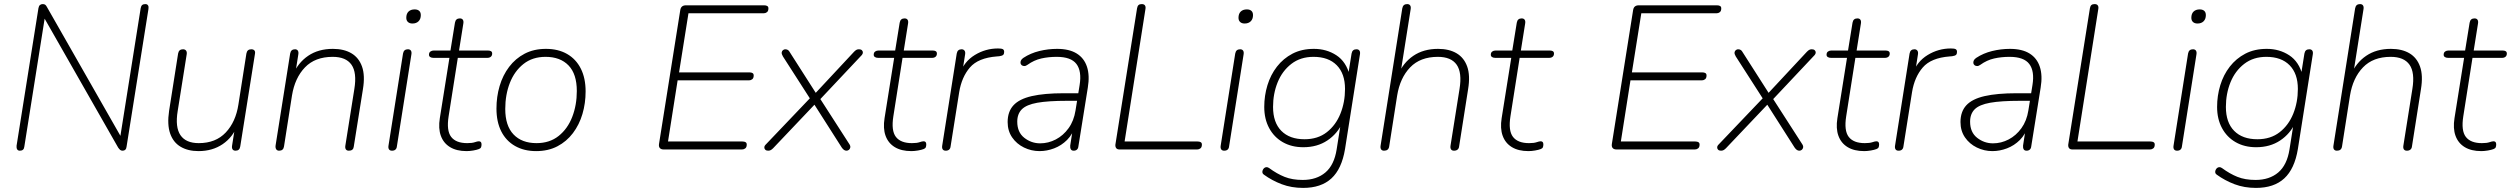

<svg xmlns="http://www.w3.org/2000/svg" viewBox="-20 -731 12280 939"><path d="M77 6Q68 6 64 -0.5Q60 -7 61 -18L168 -691Q170 -702 175.5 -706.5Q181 -711 189 -711Q197 -711 201.5 -707.5Q206 -704 210 -696L583 -42H565L668 -691Q670 -702 675.5 -706.5Q681 -711 691 -711Q700 -711 704 -704.5Q708 -698 706 -687L599 -14Q598 -4 593 1Q588 6 580 6Q572 6 567.5 2Q563 -2 558 -9L185 -663H202L99 -14Q98 -4 92.5 1Q87 6 77 6Z M951 8Q899 8 863 -13.5Q827 -35 812 -78.5Q797 -122 807 -189L851 -469Q853 -480 859 -485Q865 -490 875 -490Q885 -490 890 -483.5Q895 -477 893 -465L849 -188Q836 -109 862.5 -70Q889 -31 952 -31Q1035 -31 1084 -83Q1133 -135 1146 -220L1185 -469Q1187 -480 1193 -485Q1199 -490 1209 -490Q1219 -490 1224 -484.5Q1229 -479 1227 -468L1155 -15Q1152 6 1132 6Q1122 6 1117.5 -0.5Q1113 -7 1115 -19L1131 -120H1142Q1119 -60 1069 -26Q1019 8 951 8Z M1345 6Q1335 6 1330.5 -1.5Q1326 -9 1328 -21L1399 -469Q1401 -480 1407 -485Q1413 -490 1423 -490Q1432 -490 1436.5 -483.5Q1441 -477 1439 -465L1423 -364H1412Q1437 -424 1487 -458Q1537 -492 1608 -492Q1662 -492 1698.5 -470.5Q1735 -449 1750.5 -405.5Q1766 -362 1755 -295L1710 -13Q1709 -4 1703 1Q1697 6 1686 6Q1676 6 1671.5 -0.5Q1667 -7 1669 -19L1713 -296Q1726 -376 1699 -414.5Q1672 -453 1607 -453Q1521 -453 1471.5 -401.5Q1422 -350 1408 -264L1369 -15Q1366 6 1345 6Z M1897 6Q1887 6 1882.5 -0.5Q1878 -7 1880 -19L1951 -469Q1953 -480 1959 -485Q1965 -490 1975 -490Q1985 -490 1989.5 -483.5Q1994 -477 1992 -465L1921 -15Q1920 -5 1914 0.5Q1908 6 1897 6ZM1997 -616Q1983 -616 1975 -623.5Q1967 -631 1967 -644Q1967 -664 1978 -674.5Q1989 -685 2008 -685Q2022 -685 2030 -678Q2038 -671 2038 -657Q2038 -638 2027 -627Q2016 -616 1997 -616Z M2262 8Q2213 8 2181 -11.5Q2149 -31 2136 -67Q2123 -103 2131 -153L2178 -448H2100Q2090 -448 2084 -452Q2078 -456 2078 -463Q2078 -474 2085 -479Q2092 -484 2102 -484H2183L2205 -620Q2207 -631 2213 -636Q2219 -641 2229 -641Q2239 -641 2243.5 -634.5Q2248 -628 2246 -616L2225 -484H2365Q2376 -484 2381.5 -480.5Q2387 -477 2387 -469Q2387 -459 2380.5 -453.5Q2374 -448 2363 -448H2219L2174 -162Q2163 -92 2186.5 -61.5Q2210 -31 2265 -31Q2289 -31 2302 -35.5Q2315 -40 2322 -40Q2328 -40 2331.5 -36.5Q2335 -33 2335 -25Q2335 -16 2332.5 -10.5Q2330 -5 2322 -2Q2312 2 2294.5 5Q2277 8 2262 8Z M2602 8Q2543 8 2499 -17Q2455 -42 2431.5 -88.5Q2408 -135 2408 -200Q2408 -258 2423.5 -310.5Q2439 -363 2470 -404Q2501 -445 2546 -468.5Q2591 -492 2650 -492Q2710 -492 2753.5 -467Q2797 -442 2820.5 -395.5Q2844 -349 2844 -284Q2844 -226 2828.5 -173.5Q2813 -121 2782 -80Q2751 -39 2706 -15.5Q2661 8 2602 8ZM2604 -31Q2668 -31 2712 -66Q2756 -101 2778.5 -159Q2801 -217 2801 -286Q2801 -369 2760.5 -411Q2720 -453 2648 -453Q2584 -453 2540 -418Q2496 -383 2473.5 -325.5Q2451 -268 2451 -198Q2451 -116 2491.5 -73.5Q2532 -31 2604 -31Z M3226 0Q3213 0 3207 -7Q3201 -14 3203 -27L3307 -682Q3309 -694 3316 -699.5Q3323 -705 3334 -705H3717Q3727 -705 3732.5 -701.5Q3738 -698 3738 -690Q3738 -677 3731 -671.5Q3724 -666 3715 -666H3347L3301 -377H3645Q3655 -377 3660.5 -373.5Q3666 -370 3666 -362Q3666 -349 3659 -343.5Q3652 -338 3643 -338H3294L3247 -39H3611Q3621 -39 3626.5 -35.5Q3632 -32 3632 -24Q3632 -11 3625 -5.5Q3618 0 3609 0Z M3737 6Q3728 6 3723 1.5Q3718 -3 3718 -10Q3718 -17 3723 -22L3951 -261L3949 -237L3809 -455Q3802 -467 3803 -474.5Q3804 -482 3809.5 -486Q3815 -490 3820 -490Q3828 -490 3833.5 -486.5Q3839 -483 3843 -475L3974 -270H3963L4157 -478Q4163 -484 4168 -487Q4173 -490 4181 -490Q4190 -490 4195 -485.5Q4200 -481 4200 -474.5Q4200 -468 4195 -462L3986 -240L3984 -259L4132 -29Q4140 -18 4138.5 -10Q4137 -2 4131.5 2Q4126 6 4120 6Q4113 6 4107.5 2Q4102 -2 4097 -9L3958 -227L3969 -225L3761 -6Q3755 0 3749.5 3Q3744 6 3737 6Z M4437 8Q4388 8 4356 -11.5Q4324 -31 4311 -67Q4298 -103 4306 -153L4353 -448H4275Q4265 -448 4259 -452Q4253 -456 4253 -463Q4253 -474 4260 -479Q4267 -484 4277 -484H4358L4380 -620Q4382 -631 4388 -636Q4394 -641 4404 -641Q4414 -641 4418.5 -634.5Q4423 -628 4421 -616L4400 -484H4540Q4551 -484 4556.5 -480.5Q4562 -477 4562 -469Q4562 -459 4555.5 -453.5Q4549 -448 4538 -448H4394L4349 -162Q4338 -92 4361.5 -61.5Q4385 -31 4440 -31Q4464 -31 4477 -35.5Q4490 -40 4497 -40Q4503 -40 4506.5 -36.5Q4510 -33 4510 -25Q4510 -16 4507.5 -10.5Q4505 -5 4497 -2Q4487 2 4469.5 5Q4452 8 4437 8Z M4605 6Q4595 6 4590.5 -0.5Q4586 -7 4588 -19L4659 -469Q4661 -480 4667 -485Q4673 -490 4683 -490Q4692 -490 4697 -483.5Q4702 -477 4700 -465L4685 -370H4674Q4695 -430 4747.5 -462Q4800 -494 4861 -494Q4878 -494 4884.5 -490.5Q4891 -487 4891 -477Q4891 -467 4886 -462.5Q4881 -458 4867 -456L4855 -455Q4764 -448 4723.5 -401Q4683 -354 4671 -280L4629 -15Q4628 -5 4622 0.5Q4616 6 4605 6Z M5064 8Q5024 8 4988 -9.5Q4952 -27 4930 -59Q4908 -91 4908 -134Q4908 -185 4936.5 -216Q4965 -247 5026 -261Q5087 -275 5183 -275H5264L5258 -238H5199Q5106 -238 5053 -228.5Q5000 -219 4977.5 -196.5Q4955 -174 4955 -136Q4955 -84 4989.5 -57Q5024 -30 5067 -30Q5107 -30 5143.5 -49Q5180 -68 5206 -104Q5232 -140 5240 -191L5260 -315Q5271 -383 5244.5 -418Q5218 -453 5148 -453Q5108 -453 5072.5 -445Q5037 -437 5005 -414Q4997 -408 4989.5 -408Q4982 -408 4977 -412Q4972 -416 4971 -422Q4970 -428 4973 -435Q4976 -442 4985 -448Q5020 -471 5063 -481.5Q5106 -492 5150 -492Q5209 -492 5245.5 -469.5Q5282 -447 5296 -404.5Q5310 -362 5300 -302L5254 -15Q5253 -5 5247 0.5Q5241 6 5231 6Q5221 6 5217 -1Q5213 -8 5214 -19L5229 -116H5239Q5226 -74 5198.5 -46.5Q5171 -19 5135.5 -5.5Q5100 8 5064 8Z M5455 0Q5444 0 5439 -6.5Q5434 -13 5435 -24L5541 -691Q5543 -702 5548.5 -706.5Q5554 -711 5564 -711Q5575 -711 5579.5 -704.5Q5584 -698 5582 -687L5480 -39H5837Q5847 -39 5852.5 -35.5Q5858 -32 5858 -24Q5858 -11 5851 -5.5Q5844 0 5835 0Z M5967 6Q5957 6 5952.5 -0.5Q5948 -7 5950 -19L6021 -469Q6023 -480 6029 -485Q6035 -490 6045 -490Q6055 -490 6059.5 -483.5Q6064 -477 6062 -465L5991 -15Q5990 -5 5984 0.5Q5978 6 5967 6ZM6067 -616Q6053 -616 6045 -623.5Q6037 -631 6037 -644Q6037 -664 6048 -674.5Q6059 -685 6078 -685Q6092 -685 6100 -678Q6108 -671 6108 -657Q6108 -638 6097 -627Q6086 -616 6067 -616Z M6353 188Q6296 188 6248.5 170Q6201 152 6161 123Q6155 119 6154 113Q6153 107 6155.5 101Q6158 95 6162.5 91Q6167 87 6173.5 86.5Q6180 86 6187 91Q6225 119 6262.5 134Q6300 149 6351 149Q6419 149 6462 112.5Q6505 76 6517 0L6538 -133L6546 -132Q6521 -77 6471.5 -44Q6422 -11 6354 -11Q6297 -11 6254 -35.5Q6211 -60 6187 -104.5Q6163 -149 6163 -208Q6163 -263 6178.5 -314Q6194 -365 6225 -405Q6256 -445 6301 -468.5Q6346 -492 6406 -492Q6468 -492 6516 -460.5Q6564 -429 6581 -362H6573L6590 -469Q6592 -480 6598 -485Q6604 -490 6614 -490Q6624 -490 6628.5 -483.5Q6633 -477 6631 -465L6558 -2Q6542 95 6491.5 141.5Q6441 188 6353 188ZM6360 -50Q6425 -50 6469 -84.5Q6513 -119 6535.5 -175Q6558 -231 6558 -296Q6558 -371 6517.5 -412Q6477 -453 6404 -453Q6340 -453 6295.5 -418.5Q6251 -384 6228.5 -328.5Q6206 -273 6206 -208Q6206 -132 6246.5 -91Q6287 -50 6360 -50Z M6749 6Q6739 6 6734.5 -0.5Q6730 -7 6732 -19L6838 -690Q6840 -701 6846 -706Q6852 -711 6862 -711Q6872 -711 6876.5 -704.5Q6881 -698 6879 -686L6828 -364H6817Q6842 -424 6892 -458Q6942 -492 7013 -492Q7067 -492 7103.5 -470.5Q7140 -449 7155.5 -405.5Q7171 -362 7160 -295L7116 -15Q7115 -5 7108.5 0.5Q7102 6 7091 6Q7081 6 7076.5 -0.5Q7072 -7 7074 -19L7118 -296Q7131 -376 7104 -414.5Q7077 -453 7012 -453Q6926 -453 6876.5 -401.5Q6827 -350 6813 -264L6774 -15Q6771 6 6749 6Z M7455 8Q7406 8 7374 -11.5Q7342 -31 7329 -67Q7316 -103 7324 -153L7371 -448H7293Q7283 -448 7277 -452Q7271 -456 7271 -463Q7271 -474 7278 -479Q7285 -484 7295 -484H7376L7398 -620Q7400 -631 7406 -636Q7412 -641 7422 -641Q7432 -641 7436.5 -634.5Q7441 -628 7439 -616L7418 -484H7558Q7569 -484 7574.5 -480.5Q7580 -477 7580 -469Q7580 -459 7573.5 -453.5Q7567 -448 7556 -448H7412L7367 -162Q7356 -92 7379.5 -61.5Q7403 -31 7458 -31Q7482 -31 7495 -35.5Q7508 -40 7515 -40Q7521 -40 7524.5 -36.5Q7528 -33 7528 -25Q7528 -16 7525.5 -10.5Q7523 -5 7515 -2Q7505 2 7487.5 5Q7470 8 7455 8Z M7886 0Q7873 0 7867 -7Q7861 -14 7863 -27L7967 -682Q7969 -694 7976 -699.5Q7983 -705 7994 -705H8377Q8387 -705 8392.5 -701.5Q8398 -698 8398 -690Q8398 -677 8391 -671.5Q8384 -666 8375 -666H8007L7961 -377H8305Q8315 -377 8320.5 -373.5Q8326 -370 8326 -362Q8326 -349 8319 -343.5Q8312 -338 8303 -338H7954L7907 -39H8271Q8281 -39 8286.5 -35.5Q8292 -32 8292 -24Q8292 -11 8285 -5.5Q8278 0 8269 0Z M8397 6Q8388 6 8383 1.5Q8378 -3 8378 -10Q8378 -17 8383 -22L8611 -261L8609 -237L8469 -455Q8462 -467 8463 -474.5Q8464 -482 8469.5 -486Q8475 -490 8480 -490Q8488 -490 8493.5 -486.5Q8499 -483 8503 -475L8634 -270H8623L8817 -478Q8823 -484 8828 -487Q8833 -490 8841 -490Q8850 -490 8855 -485.5Q8860 -481 8860 -474.5Q8860 -468 8855 -462L8646 -240L8644 -259L8792 -29Q8800 -18 8798.5 -10Q8797 -2 8791.5 2Q8786 6 8780 6Q8773 6 8767.5 2Q8762 -2 8757 -9L8618 -227L8629 -225L8421 -6Q8415 0 8409.5 3Q8404 6 8397 6Z M9097 8Q9048 8 9016 -11.5Q8984 -31 8971 -67Q8958 -103 8966 -153L9013 -448H8935Q8925 -448 8919 -452Q8913 -456 8913 -463Q8913 -474 8920 -479Q8927 -484 8937 -484H9018L9040 -620Q9042 -631 9048 -636Q9054 -641 9064 -641Q9074 -641 9078.5 -634.5Q9083 -628 9081 -616L9060 -484H9200Q9211 -484 9216.5 -480.5Q9222 -477 9222 -469Q9222 -459 9215.5 -453.5Q9209 -448 9198 -448H9054L9009 -162Q8998 -92 9021.5 -61.5Q9045 -31 9100 -31Q9124 -31 9137 -35.5Q9150 -40 9157 -40Q9163 -40 9166.5 -36.5Q9170 -33 9170 -25Q9170 -16 9167.5 -10.5Q9165 -5 9157 -2Q9147 2 9129.5 5Q9112 8 9097 8Z M9265 6Q9255 6 9250.5 -0.5Q9246 -7 9248 -19L9319 -469Q9321 -480 9327 -485Q9333 -490 9343 -490Q9352 -490 9357 -483.5Q9362 -477 9360 -465L9345 -370H9334Q9355 -430 9407.5 -462Q9460 -494 9521 -494Q9538 -494 9544.5 -490.5Q9551 -487 9551 -477Q9551 -467 9546 -462.5Q9541 -458 9527 -456L9515 -455Q9424 -448 9383.5 -401Q9343 -354 9331 -280L9289 -15Q9288 -5 9282 0.5Q9276 6 9265 6Z M9724 8Q9684 8 9648 -9.5Q9612 -27 9590 -59Q9568 -91 9568 -134Q9568 -185 9596.5 -216Q9625 -247 9686 -261Q9747 -275 9843 -275H9924L9918 -238H9859Q9766 -238 9713 -228.5Q9660 -219 9637.5 -196.5Q9615 -174 9615 -136Q9615 -84 9649.5 -57Q9684 -30 9727 -30Q9767 -30 9803.5 -49Q9840 -68 9866 -104Q9892 -140 9900 -191L9920 -315Q9931 -383 9904.5 -418Q9878 -453 9808 -453Q9768 -453 9732.5 -445Q9697 -437 9665 -414Q9657 -408 9649.5 -408Q9642 -408 9637 -412Q9632 -416 9631 -422Q9630 -428 9633 -435Q9636 -442 9645 -448Q9680 -471 9723 -481.5Q9766 -492 9810 -492Q9869 -492 9905.5 -469.5Q9942 -447 9956 -404.5Q9970 -362 9960 -302L9914 -15Q9913 -5 9907 0.5Q9901 6 9891 6Q9881 6 9877 -1Q9873 -8 9874 -19L9889 -116H9899Q9886 -74 9858.5 -46.5Q9831 -19 9795.5 -5.5Q9760 8 9724 8Z M10115 0Q10104 0 10099 -6.5Q10094 -13 10095 -24L10201 -691Q10203 -702 10208.5 -706.5Q10214 -711 10224 -711Q10235 -711 10239.5 -704.5Q10244 -698 10242 -687L10140 -39H10497Q10507 -39 10512.5 -35.5Q10518 -32 10518 -24Q10518 -11 10511 -5.5Q10504 0 10495 0Z M10627 6Q10617 6 10612.5 -0.5Q10608 -7 10610 -19L10681 -469Q10683 -480 10689 -485Q10695 -490 10705 -490Q10715 -490 10719.5 -483.5Q10724 -477 10722 -465L10651 -15Q10650 -5 10644 0.5Q10638 6 10627 6ZM10727 -616Q10713 -616 10705 -623.5Q10697 -631 10697 -644Q10697 -664 10708 -674.5Q10719 -685 10738 -685Q10752 -685 10760 -678Q10768 -671 10768 -657Q10768 -638 10757 -627Q10746 -616 10727 -616Z M11013 188Q10956 188 10908.5 170Q10861 152 10821 123Q10815 119 10814 113Q10813 107 10815.5 101Q10818 95 10822.5 91Q10827 87 10833.5 86.5Q10840 86 10847 91Q10885 119 10922.5 134Q10960 149 11011 149Q11079 149 11122 112.5Q11165 76 11177 0L11198 -133L11206 -132Q11181 -77 11131.5 -44Q11082 -11 11014 -11Q10957 -11 10914 -35.5Q10871 -60 10847 -104.5Q10823 -149 10823 -208Q10823 -263 10838.5 -314Q10854 -365 10885 -405Q10916 -445 10961 -468.5Q11006 -492 11066 -492Q11128 -492 11176 -460.5Q11224 -429 11241 -362H11233L11250 -469Q11252 -480 11258 -485Q11264 -490 11274 -490Q11284 -490 11288.5 -483.5Q11293 -477 11291 -465L11218 -2Q11202 95 11151.5 141.5Q11101 188 11013 188ZM11020 -50Q11085 -50 11129 -84.5Q11173 -119 11195.5 -175Q11218 -231 11218 -296Q11218 -371 11177.5 -412Q11137 -453 11064 -453Q11000 -453 10955.5 -418.5Q10911 -384 10888.5 -328.5Q10866 -273 10866 -208Q10866 -132 10906.5 -91Q10947 -50 11020 -50Z M11409 6Q11399 6 11394.5 -0.5Q11390 -7 11392 -19L11498 -690Q11500 -701 11506 -706Q11512 -711 11522 -711Q11532 -711 11536.5 -704.5Q11541 -698 11539 -686L11488 -364H11477Q11502 -424 11552 -458Q11602 -492 11673 -492Q11727 -492 11763.5 -470.5Q11800 -449 11815.5 -405.5Q11831 -362 11820 -295L11776 -15Q11775 -5 11768.5 0.5Q11762 6 11751 6Q11741 6 11736.5 -0.5Q11732 -7 11734 -19L11778 -296Q11791 -376 11764 -414.5Q11737 -453 11672 -453Q11586 -453 11536.5 -401.5Q11487 -350 11473 -264L11434 -15Q11431 6 11409 6Z M12115 8Q12066 8 12034 -11.5Q12002 -31 11989 -67Q11976 -103 11984 -153L12031 -448H11953Q11943 -448 11937 -452Q11931 -456 11931 -463Q11931 -474 11938 -479Q11945 -484 11955 -484H12036L12058 -620Q12060 -631 12066 -636Q12072 -641 12082 -641Q12092 -641 12096.5 -634.5Q12101 -628 12099 -616L12078 -484H12218Q12229 -484 12234.5 -480.5Q12240 -477 12240 -469Q12240 -459 12233.5 -453.5Q12227 -448 12216 -448H12072L12027 -162Q12016 -92 12039.5 -61.5Q12063 -31 12118 -31Q12142 -31 12155 -35.5Q12168 -40 12175 -40Q12181 -40 12184.5 -36.5Q12188 -33 12188 -25Q12188 -16 12185.5 -10.5Q12183 -5 12175 -2Q12165 2 12147.5 5Q12130 8 12115 8Z"/></svg>

Font: Nunito ExtraLight ExtraLight
Style: Italic
Weight: 250
Italic angle: -9°
Version: Version 3.602